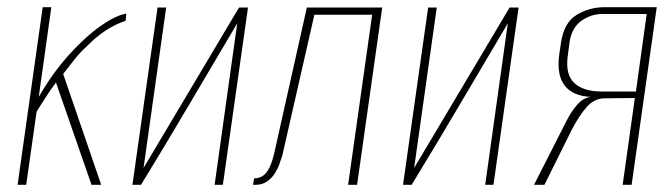

<svg xmlns="http://www.w3.org/2000/svg" viewBox="-20 -515 1865 535"><path d="M29 0 99 -495H123L88 -245Q126 -311 172 -362Q218 -413 261 -443Q304 -473 332 -477L330 -457Q302 -448 274.5 -430Q247 -412 223 -387Q204 -370 188 -350Q172 -330 156 -309L262 0H235L136 -285Q120 -264 104.5 -239.5Q89 -215 82 -204L53 0Z M349 0 419 -494H443L380 -47L646 -494H671L601 0H578L641 -450Q574 -337 508 -225Q442 -113 373 0Z M685 0 688 -18Q702 -18 712.5 -25Q723 -32 731 -48.5Q739 -65 745 -92L835 -494H1045L975 0H950L1017 -474H856L767 -83Q764 -73 759 -59Q754 -45 745.5 -31.5Q737 -18 723.5 -9Q710 0 692 0Z M1103 0 1173 -494H1197L1134 -47L1400 -494H1425L1355 0H1332L1395 -450Q1328 -337 1262 -225Q1196 -113 1127 0Z M1468 0 1559 -179Q1572 -205 1589 -224Q1606 -243 1627 -245Q1577 -247 1554 -276Q1531 -305 1538 -361L1543 -395Q1551 -451 1586 -473Q1621 -495 1666 -495H1810L1740 0H1715L1749 -242L1663 -241Q1635 -240 1614.5 -216.5Q1594 -193 1574 -155L1497 0ZM1657 -260H1752L1782 -476H1658Q1627 -476 1600 -457Q1573 -438 1567 -397L1562 -359Q1555 -307 1580.5 -283.5Q1606 -260 1657 -260Z"/></svg>

Font: Alumni Sans Thin
Style: Italic
Weight: 100
Italic angle: -8°
Designer: Robert E. Leuschke
Foundry: Robert E. Leuschke
Version: Version 1.016